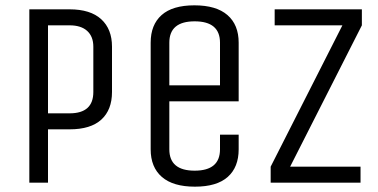

<svg xmlns="http://www.w3.org/2000/svg" viewBox="-20 -685 1417 720"><path d="M160 0H90V-650H241Q319 -650 359.5 -613Q400 -576 400 -510V-340Q400 -273 360 -236.5Q320 -200 241 -200H160ZM330 -340V-510Q330 -548 307 -569Q284 -590 241 -590H160V-260H241Q330 -260 330 -340Z M805 -125V-180H875V-125Q875 -58 834 -21.5Q793 15 711 15Q629 15 587 -21.5Q545 -58 545 -125V-525Q545 -592 586 -628.5Q627 -665 709 -665Q791 -665 833 -628.5Q875 -592 875 -525V-305H615V-125Q615 -45 710 -45Q805 -45 805 -125ZM615 -525V-365H805V-525Q805 -605 710 -605Q615 -605 615 -525Z M1010 -590V-650H1337V-590L1068 -60H1332V0H995V-60L1264 -590Z"/></svg>

Font: Unica One
Style: Regular
Weight: 400
Designer: Eduardo Rodriguez Tunni
Foundry: Eduardo Rodriguez Tunni
Version: Version 1.001